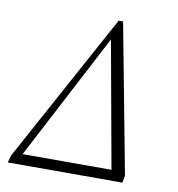

<svg xmlns="http://www.w3.org/2000/svg" viewBox="-76 -735 746 804"><g transform="rotate(10 296.5 -332.5)"><path d="M10 0 18 -30 364 -665H383L503 -30L497 0ZM65 -45H443L346 -582Z"/></g></svg>

Font: Spectral SC ExtraLight
Style: Italic
Weight: 275
Italic angle: -10°
Designer: Jean-Baptiste Levee
Foundry: Production Type
Version: Version 2.001